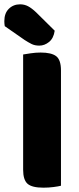

<svg xmlns="http://www.w3.org/2000/svg" viewBox="-42 -860 367 888"><path d="M159 8Q106 8 85.5 -10Q65 -28 65 -75V-608Q77 -610 100 -613.5Q123 -617 146 -617Q196 -617 218 -600Q240 -583 240 -534V-1Q229 2 206 5Q183 8 159 8ZM-20 -739Q-21 -743 -21.5 -750.5Q-22 -758 -22 -762Q-22 -799 -1 -819.5Q20 -840 51 -840Q71 -840 88 -831Q105 -822 125 -803L211 -718Q206 -683 185 -666Q164 -649 140 -649Q119 -649 104 -656.5Q89 -664 72 -675Z"/></svg>

Font: Baloo Chettan 2 ExtraBold
Style: Regular
Weight: 800
Designer: Maithili Shingre, Unnati Kotecha and Ek Type
Foundry: Ek Type
Version: Version 1.640;hotconv 1.0.111;makeotfexe 2.5.65597; ttfautoh